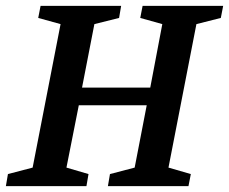

<svg xmlns="http://www.w3.org/2000/svg" viewBox="-33 -633 779 653"><path d="M-13 0 -6 -41 78 -63 173 -551 97 -572 105 -613H379L372 -572L288 -551L246 -335H478L519 -551L444 -572L452 -613H726L718 -572L635 -551L540 -63L616 -41L608 0H334L341 -41L425 -63L466 -275H235L193 -63L268 -41L261 0Z"/></svg>

Font: Manuale SemiBold
Style: Italic
Weight: 600
Italic angle: -11°
Designer: Eduardo Tunni / Pablo Cosgaya
Foundry: Eduardo Tunni / Pablo Cosgaya
Version: Version 1.002